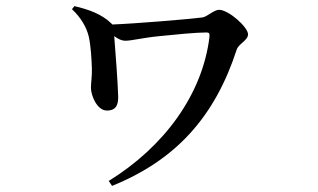

<svg xmlns="http://www.w3.org/2000/svg" viewBox="-20 -549 1040 627"><path d="M215 -519C245 -491 263 -459 270 -429C277 -397 279 -354 280 -327C281 -301 277 -280 277 -262C277 -237 297 -188 329 -188C361 -188 366 -209 366 -233C365 -273 357 -384 353 -431C367 -421 377 -416 390 -416C410 -416 448 -426 501 -431C549 -436 620 -443 654 -443C663 -443 665 -440 664 -428C641 -240 516 -70 335 42L346 58C556 -27 682 -169 753 -387C759 -406 790 -417 790 -437C790 -460 727 -517 695 -517C679 -517 656 -494 641 -492C593 -486 424 -472 347 -469C346 -470 344 -472 343 -473C312 -503 270 -518 223 -529Z"/></svg>

Font: Source Han Serif CN SemiBold
Style: Regular
Weight: 600
Designer: Ryoko NISHIZUKA 西塚涼子 (kana & ideographs); Frank Grießhammer (Latin, Greek & Cyrillic); Wenlong ZHANG 张文龙 (bopomofo); San
Foundry: Adobe Systems Incorporated
Version: Version 1.000;PS 1;hotconv 16.6.53;makeotf.lib2.5.65590